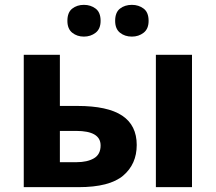

<svg xmlns="http://www.w3.org/2000/svg" viewBox="-20 -772 890 792"><path d="M78 0V-546H227V-335H299Q424 -335 484 -295Q544 -255 544 -174Q544 -95 488 -47.5Q432 0 304 0ZM623 0V-546H772V0ZM227 -103H296Q340 -103 367.5 -119Q395 -135 395 -172Q395 -232 294 -232H227ZM258 -686Q258 -721 278 -736.5Q298 -752 326 -752Q354 -752 374.5 -736.5Q395 -721 395 -686Q395 -653 374.5 -637Q354 -621 326 -621Q298 -621 278 -637Q258 -653 258 -686ZM455 -686Q455 -721 475 -736.5Q495 -752 524 -752Q552 -752 572.5 -736.5Q593 -721 593 -686Q593 -653 572.5 -637Q552 -621 524 -621Q495 -621 475 -637Q455 -653 455 -686Z"/></svg>

Font: Noto IKEA Latin
Style: Bold
Weight: 700
Designer: Monotype Design Team
Foundry: Monotype Imaging Inc.
Version: Version 1.0